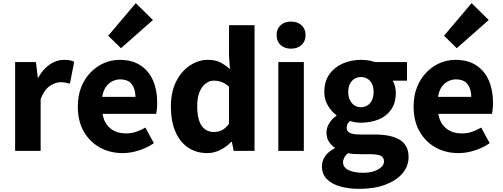

<svg xmlns="http://www.w3.org/2000/svg" viewBox="-20 -958 3192 1219"><path d="M76 0V-564H208L220 -465H223Q254 -521 297 -549.5Q340 -578 384 -578Q408 -578 423.5 -575Q439 -572 451 -566L424 -427Q408 -431 394.5 -433.5Q381 -436 363 -436Q331 -436 296 -412Q261 -388 238 -329V0Z M759 14Q678 14 614 -21.5Q550 -57 512 -123Q474 -189 474 -282Q474 -351 496 -405.5Q518 -460 556 -499Q594 -538 641.5 -558Q689 -578 739 -578Q819 -578 872 -543Q925 -508 951.5 -447Q978 -386 978 -308Q978 -285 976 -265.5Q974 -246 971 -235H631Q638 -193 659 -165.5Q680 -138 710.5 -124.5Q741 -111 780 -111Q813 -111 842.5 -120.5Q872 -130 903 -148L957 -49Q915 -20 862.5 -3Q810 14 759 14ZM629 -343H840Q840 -392 817 -423Q794 -454 742 -454Q716 -454 692 -441.5Q668 -429 651.5 -405Q635 -381 629 -343ZM748 -652 667 -731 842 -938 951 -831Z M1296 14Q1226 14 1173.5 -21.5Q1121 -57 1093 -123.5Q1065 -190 1065 -282Q1065 -375 1098.5 -441Q1132 -507 1186 -542.5Q1240 -578 1300 -578Q1347 -578 1378.5 -562Q1410 -546 1440 -519L1434 -605V-798H1596V0H1464L1452 -57H1448Q1418 -26 1378.5 -6Q1339 14 1296 14ZM1338 -120Q1366 -120 1389 -131.5Q1412 -143 1434 -172V-407Q1411 -429 1386.5 -437.5Q1362 -446 1337 -446Q1310 -446 1286 -428Q1262 -410 1247 -374.5Q1232 -339 1232 -284Q1232 -228 1244.5 -191.5Q1257 -155 1281 -137.5Q1305 -120 1338 -120Z M1747 0V-564H1909V0ZM1828 -649Q1786 -649 1761 -672.5Q1736 -696 1736 -736Q1736 -774 1761 -797.5Q1786 -821 1828 -821Q1869 -821 1894.5 -797.5Q1920 -774 1920 -736Q1920 -696 1894.5 -672.5Q1869 -649 1828 -649Z M2260 241Q2195 241 2141 226Q2087 211 2055.5 179.5Q2024 148 2024 98Q2024 63 2044.5 33.5Q2065 4 2104 -16V-21Q2083 -36 2068 -59Q2053 -82 2053 -118Q2053 -148 2071 -176.5Q2089 -205 2116 -223V-227Q2086 -248 2062.5 -286.5Q2039 -325 2039 -374Q2039 -442 2072 -487.5Q2105 -533 2158 -555.5Q2211 -578 2271 -578Q2296 -578 2318.5 -574.5Q2341 -571 2359 -564H2564V-446H2473Q2481 -433 2487 -412.5Q2493 -392 2493 -369Q2493 -305 2463.5 -262.5Q2434 -220 2383.5 -199.5Q2333 -179 2271 -179Q2256 -179 2238.5 -181.5Q2221 -184 2202 -190Q2192 -181 2186.5 -171.5Q2181 -162 2181 -146Q2181 -126 2200 -115Q2219 -104 2267 -104H2360Q2463 -104 2518.5 -70Q2574 -36 2574 39Q2574 97 2535.5 142.5Q2497 188 2426.5 214.5Q2356 241 2260 241ZM2271 -277Q2294 -277 2312.5 -288.5Q2331 -300 2341.5 -321.5Q2352 -343 2352 -374Q2352 -405 2341.5 -426Q2331 -447 2312.5 -458Q2294 -469 2271 -469Q2249 -469 2231 -458Q2213 -447 2202 -426.5Q2191 -406 2191 -374Q2191 -343 2202 -321.5Q2213 -300 2231 -288.5Q2249 -277 2271 -277ZM2285 139Q2325 139 2354.5 129Q2384 119 2401 103Q2418 87 2418 67Q2418 39 2395 30Q2372 21 2330 21H2269Q2241 21 2222.5 19.5Q2204 18 2190 14Q2174 27 2166 42Q2158 57 2158 72Q2158 105 2193 122Q2228 139 2285 139Z M2891 14Q2810 14 2746 -21.5Q2682 -57 2644 -123Q2606 -189 2606 -282Q2606 -351 2628 -405.5Q2650 -460 2688 -499Q2726 -538 2773.5 -558Q2821 -578 2871 -578Q2951 -578 3004 -543Q3057 -508 3083.5 -447Q3110 -386 3110 -308Q3110 -285 3108 -265.5Q3106 -246 3103 -235H2763Q2770 -193 2791 -165.5Q2812 -138 2842.5 -124.5Q2873 -111 2912 -111Q2945 -111 2974.5 -120.5Q3004 -130 3035 -148L3089 -49Q3047 -20 2994.5 -3Q2942 14 2891 14ZM2761 -343H2972Q2972 -392 2949 -423Q2926 -454 2874 -454Q2848 -454 2824 -441.5Q2800 -429 2783.5 -405Q2767 -381 2761 -343ZM2880 -652 2799 -731 2974 -938 3083 -831Z"/></svg>

Font: Noto Sans KR ExtraBold
Style: Regular
Weight: 800
Designer: Ryoko NISHIZUKA  (kana, bopomofo & ideographs); Paul D. Hunt (Latin, Greek & Cyrillic); Sandoll Communications , Soo-you
Foundry: Adobe
Version: Version 2.004-H2;hotconv 1.0.118;makeotfexe 2.5.65603